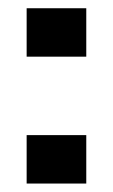

<svg xmlns="http://www.w3.org/2000/svg" viewBox="-20 -434 268 454"><path d="M43 -300V-414.5H184V-300ZM43 0V-114.5H184V0Z"/></svg>

Font: Big Shoulders Stencil Display
Style: Bold
Weight: 700
Designer: Patric King
Foundry: XO Type Co
Version: Version 1.000